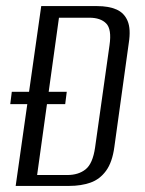

<svg xmlns="http://www.w3.org/2000/svg" viewBox="-20 -611 475 631"><path d="M31.5 0 115.5 -591H299Q337.3 -591 362.8 -579.8Q388.3 -568.6 399.4 -542.1Q410.4 -515.7 403.3 -470.1L355.9 -128.6Q349.2 -78 328.6 -49.8Q308 -21.6 277.3 -10.8Q246.5 0 207.4 0ZM13.7 -268.8 18.8 -309.4H199.4L194.3 -268.8ZM102 -35.8H201Q238 -35.8 261.3 -54.5Q284.7 -73.1 292.4 -125.7L339.9 -462.3Q347.6 -514.9 329 -533.9Q310.5 -552.8 273.6 -552.8H173.8Z"/></svg>

Font: Alumni Sans Thin
Style: Italic
Weight: 100
Italic angle: -8°
Designer: Robert E. Leuschke
Foundry: Robert E. Leuschke
Version: Version 1.016